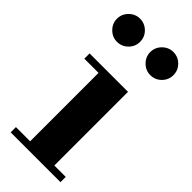

<svg xmlns="http://www.w3.org/2000/svg" viewBox="-227 -734 774 774"><g transform="rotate(45 160.0 -346.5)"><path d="M101 -15V-434H239V-15ZM20 0V-30H304V0ZM20 -420V-450H239V-420ZM254.6 -561Q228 -561 208.5 -580.7Q189 -600.3 189 -626.6Q189 -654 208.7 -673.5Q228.3 -693 254.6 -693Q282 -693 301.5 -673.7Q321 -654.4 321 -626.6Q321 -600 301.7 -580.5Q282.4 -561 254.6 -561ZM64.6 -561Q38 -561 18.5 -580.7Q-1 -600.3 -1 -626.6Q-1 -654 18.7 -673.5Q38.3 -693 64.6 -693Q92 -693 111.5 -673.7Q131 -654.4 131 -626.6Q131 -600 111.7 -580.5Q92.4 -561 64.6 -561Z"/></g></svg>

Font: Libre Bodoni
Style: Regular
Weight: 400
Designer: Pablo Impallari, Rodrigo Fuenzalida
Foundry: Impallari Type
Version: Version 2.005;gftools[0.9.23]